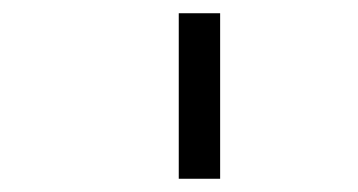

<svg xmlns="http://www.w3.org/2000/svg" viewBox="-20 -770 540 290"><path d="M312.5 -500H250V-750H312.5Z"/></svg>

Font: 寒蝉点阵体 16px
Style: Regular
Weight: 400
Designer: Designed by Warren2060
Foundry: ChillType
Version: Version 1.000